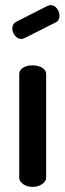

<svg xmlns="http://www.w3.org/2000/svg" viewBox="-20 -729 255 749"><path d="M28 -618Q28 -636 43 -644L167 -707Q175 -709 178 -709Q192 -709 202 -696Q212 -683 212 -668Q212 -648 196 -641L75 -580Q69 -577 63 -577Q49 -577 38.5 -590Q28 -603 28 -618ZM55 -35V-440Q55 -455 69.5 -464.5Q84 -474 107 -474Q130 -474 145 -464.5Q160 -455 160 -440V-35Q160 -22 144.5 -11Q129 0 107 0Q85 0 70 -11Q55 -22 55 -35Z"/></svg>

Font: TerminalDosisSemiBold
Style: Bold
Weight: 600
Designer: EdgarTolentino, PabloImpallari, IginoMarini
Foundry: EdgarTolentino, PabloImpallari, IginoMarini
Version: Version 1.006